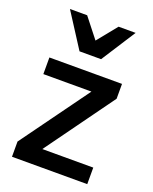

<svg xmlns="http://www.w3.org/2000/svg" viewBox="-143 -846 741 927"><g transform="rotate(20 227.5 -383.0)"><path d="M34.2 0V-78.1L287.1 -426.8H40V-512.2H413.1V-436L159.2 -85H420.9V0ZM277.3 -589.8H166.5L53.2 -766.1H141.6L221.2 -665L303.2 -766.1H390.6Z"/></g></svg>

Font: Lorenzo Sans Medium
Style: Regular
Weight: 500
Foundry: Intel Corporation
Version: Version 1.00; ttfautohint (v1.5)